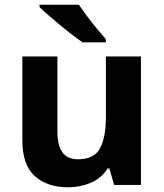

<svg xmlns="http://www.w3.org/2000/svg" viewBox="-20 -786 697 816"><path d="M579 -546V0H465L445 -70H437Q411 -28 365.5 -9Q320 10 269 10Q181 10 128 -37.5Q75 -85 75 -190V-546H224V-227Q224 -169 245 -139Q266 -109 312 -109Q380 -109 405 -155.5Q430 -202 430 -289V-546ZM315 -766Q330 -744 350.5 -716.5Q371 -689 392.5 -663.5Q414 -638 430 -619V-606H331Q312 -619 286.5 -638.5Q261 -658 234.5 -680Q208 -702 185 -722Q162 -742 148 -756V-766Z"/></svg>

Font: Noto Sans Medefaidrin
Style: Bold
Weight: 700
Designer: Dalton Maag Ltd
Foundry: Dalton Maag Ltd
Version: Version 1.002; ttfautohint (v1.8.4.7-5d5b)